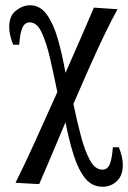

<svg xmlns="http://www.w3.org/2000/svg" viewBox="-20 -475 487 730"><path d="M427 -440Q403 -397 375 -338.5Q347 -280 317.5 -213.5Q288 -147 259 -80Q273 -13 288 43.5Q303 100 322.5 135Q342 170 369 170Q389 170 397.5 149Q406 128 409 85H432Q439 103 443 119.5Q447 136 447 153Q447 192 424.5 213.5Q402 235 370 235Q330 235 304 203Q278 171 260.5 116Q243 61 229 -10Q199 61 173 122.5Q147 184 129 225L39 220Q73 152 114.5 60.5Q156 -31 198 -125Q184 -194 170 -254.5Q156 -315 138 -352.5Q120 -390 93 -390Q74 -390 65 -369Q56 -348 53 -305H30Q23 -323 19 -339.5Q15 -356 15 -372Q15 -415 41 -435Q67 -455 94 -455Q133 -455 158.5 -419Q184 -383 200.5 -324.5Q217 -266 229 -198Q261 -270 289 -334.5Q317 -399 337 -446Z"/></svg>

Font: Bona Nova
Style: Regular
Weight: 400
Designer: Mateusz Machalski
Foundry: Capitalics
Version: Version 4.001; ttfautohint (v1.8.3)